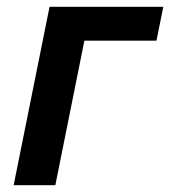

<svg xmlns="http://www.w3.org/2000/svg" viewBox="-20 -542 498 562"><path d="M20 0 125 -522H458L438 -423H227L142 0Z"/></svg>

Font: IBM Plex Sans SemiBold
Style: Italic
Weight: 600
Italic angle: -11.31°
Designer: Mike Abbink, Paul van der Laan, Pieter van Rosmalen
Foundry: Bold Monday
Version: Version 3.201